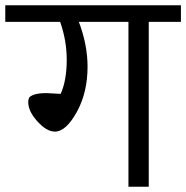

<svg xmlns="http://www.w3.org/2000/svg" viewBox="-39 -708 706 728"><path d="M647 -688V-625H525V0H448V-625H260Q293 -538 293 -455Q293 -357 252 -283Q211 -209 169 -209Q138 -209 103 -247.5Q68 -286 68 -321Q68 -331 71.5 -337.5Q75 -344 91.5 -349.5Q108 -355 138 -355Q147 -355 165.5 -353.5Q184 -352 191 -352Q214 -403 214 -481Q214 -555 189 -625H-19V-688Z"/></svg>

Font: FiraGO Book
Style: Regular
Weight: 350
Designer: bBox Type
Foundry: bBox Type GmbH
Version: Version 1.001;PS 001.001;hotconv 1.0.88;makeotf.lib2.5.64775